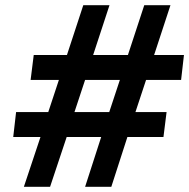

<svg xmlns="http://www.w3.org/2000/svg" viewBox="-20 -720 729 740"><path d="M136 -192H31L42 -288H166L207 -412H98L110 -508H238L301 -700H402L339 -508H473L536 -700H637L574 -508H689L678 -412H543L502 -288H622L610 -192H471L409 0H308L370 -192H237L173 0H72ZM401 -288 442 -412H308L267 -288Z"/></svg>

Font: Haskoy SemiBold
Style: Italic
Weight: 600
Designer: Ertekin Erdin
Foundry: Ertekin Erdin
Version: Version 2.000; ttfautohint (v1.8.4.7-5d5b)